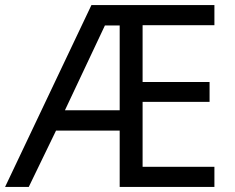

<svg xmlns="http://www.w3.org/2000/svg" viewBox="-21 -734 922 754"><path d="M821 0H449V-221H199L92 0H-1L338 -714H821V-635H539V-412H802V-334H539V-79H821ZM234 -301H449V-634H391Z"/></svg>

Font: Noto Sans Hebrew Droid
Style: Regular
Weight: 400
Designer: Monotype Design Team
Foundry: Monotype Imaging Inc.
Version: Version 1.100